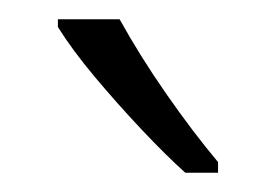

<svg xmlns="http://www.w3.org/2000/svg" viewBox="-20 -785 286 199"><path d="M104 -765Q125 -727 152.5 -687.5Q180 -648 206 -617V-606H172Q152 -624 127 -650.5Q102 -677 78.5 -705Q55 -733 40 -757V-765Z"/></svg>

Font: Noto Sans Hebrew ExtraCondensed Light
Style: Regular
Weight: 300
Width: 2
Designer: Monotype Design Team
Foundry: Monotype Imaging Inc.
Version: Version 2.004; ttfautohint (v1.8.4.7-5d5b)